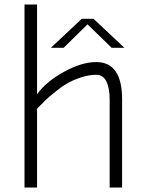

<svg xmlns="http://www.w3.org/2000/svg" viewBox="-20 -840 630 860"><path d="M146 0H89.8V-819.8H146V-418Q186.5 -474.1 266.1 -518.1Q345.7 -562 411.1 -562Q526.9 -562 526.9 -395V0H471.2V-395Q471.2 -445.3 456.5 -475.1Q441.9 -504.9 411.1 -504.9Q377.9 -504.9 343 -493.4Q308.1 -481.9 282.2 -467Q256.3 -452.1 226.6 -428Q196.8 -403.8 181.9 -389.4Q167 -375 146 -353ZM346.2 -755.9H398.9L537.1 -626H480L372.1 -731L265.1 -626H208Q327.6 -738.8 346.2 -755.9Z"/></svg>

Font: Junction Light
Style: Regular
Weight: 300
Designer: Caroline Hadilaksono
Foundry: Caroline Hadilaksono
Version: Version 1.002